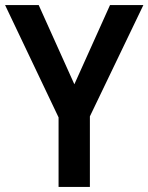

<svg xmlns="http://www.w3.org/2000/svg" viewBox="-20 -734 583 754"><path d="M272 -403 412 -714H543L333 -277V0H210V-273L0 -714H132Z"/></svg>

Font: Noto Sans Malayalam SemiCondensed SemiBold
Style: Regular
Weight: 600
Width: 4
Designer: Jelle Bosma - Monotype Design Team
Foundry: Monotype Imaging Inc.
Version: Version 2.104; ttfautohint (v1.8.4.7-5d5b)